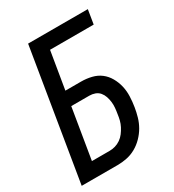

<svg xmlns="http://www.w3.org/2000/svg" viewBox="-178 -838 855 941"><g transform="rotate(-30 250.0 -367.5)"><path d="M6 0 127 -735H465L452 -655H205L170 -444H259Q289 -444 317.5 -437Q346 -430 367.5 -413.5Q389 -397 403 -372.5Q417 -348 423.5 -320.5Q430 -293 429 -263Q428 -233 423 -203Q419 -178 411.5 -152Q404 -126 390.5 -102.5Q377 -79 357 -58.5Q337 -38 313 -24.5Q289 -11 262.5 -5.5Q236 0 210 0ZM110 -80H210Q226 -80 242 -84.5Q258 -89 272.5 -99Q287 -109 297.5 -123Q308 -137 316 -152.5Q324 -168 328 -184Q332 -200 334 -216Q337 -233 338.5 -250Q340 -267 338 -283Q336 -299 331 -314Q326 -329 316 -341Q306 -353 291 -358.5Q276 -364 259 -364H157Z"/></g></svg>

Font: Iosevka Medium
Style: Italic
Weight: 500
Italic angle: -9°
Monospace: yes
Designer: Belleve Invis
Foundry: Belleve Invis
Version: Version 32.5.0; ttfautohint (v1.8.4)